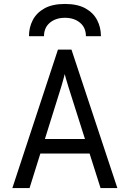

<svg xmlns="http://www.w3.org/2000/svg" viewBox="-20 -951 656 971"><path d="M42.5 0 273 -700H341.5L573.5 0H488.5L326.5 -510Q325 -515.5 321 -528.5Q317 -541.5 313 -555Q309 -568.5 307.5 -576.5Q305.5 -568.5 301.8 -555Q298 -541.5 294.5 -528.8Q291 -516 289 -510L129.5 0ZM159 -174.5 183 -248H432.5L456.5 -174.5ZM126.5 -768Q126.5 -812.5 145.8 -849.5Q165 -886.5 205.2 -908.8Q245.5 -931 308.5 -931Q371.5 -931 411.8 -908.8Q452 -886.5 471.2 -849.5Q490.5 -812.5 490.5 -768H414.5Q414.5 -811 384.8 -836Q355 -861 308.5 -861Q262 -861 232.2 -836Q202.5 -811 202.5 -768Z"/></svg>

Font: Overpass Mono Light
Style: Regular
Weight: 400
Monospace: yes
Version: Version 4.000